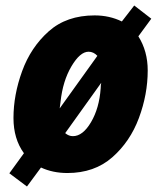

<svg xmlns="http://www.w3.org/2000/svg" viewBox="-20 -619 582 698"><path d="M200 -248Q208 -324 239.5 -377.5Q271 -431 302 -431Q320 -431 334 -416L197 -225Q198 -233 200 -248ZM217 -135 348 -318Q347 -313 346.5 -308Q346 -303 346 -298Q341 -226 311 -175Q281 -124 245 -124Q230 -124 217 -135ZM129 -10Q172 10 225 10Q323 10 388 -47Q453 -104 485 -190Q517 -276 517 -363Q517 -433 483 -487L530 -551L468 -599L423 -541Q378 -563 324 -563Q222 -563 157 -505Q92 -447 60.5 -360.5Q29 -274 29 -190Q29 -114 67 -62L14 11L78 59Z"/></svg>

Font: Noto Sans Display SemiCondensed Black
Style: Italic
Weight: 900
Width: 4
Designer: Monotype Design team
Foundry: Monotype Imaging Inc.
Version: 1.000